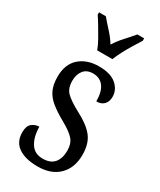

<svg xmlns="http://www.w3.org/2000/svg" viewBox="-197 -832 755 907"><g transform="rotate(30 180.5 -378.0)"><path d="M173 10Q106 10 68 -16Q30 -42 30 -94Q30 -129 47.5 -143Q65 -157 87 -157Q87 -104 108.5 -69Q130 -34 175 -34Q217 -34 237.5 -58Q258 -82 258 -125Q258 -162 239 -184.5Q220 -207 170 -235Q125 -260 97 -283Q69 -306 56 -334.5Q43 -363 43 -405Q43 -473 83.5 -509Q124 -545 189 -545Q253 -545 284.5 -517.5Q316 -490 316 -452Q316 -426 301.5 -410.5Q287 -395 260 -395Q260 -448 239.5 -475Q219 -502 182 -502Q148 -502 130.5 -480Q113 -458 113 -423Q113 -382 135 -360Q157 -338 209 -310Q270 -279 300 -242.5Q330 -206 330 -143Q330 -73 288.5 -31.5Q247 10 173 10ZM143 -606Q135 -629 120 -655.5Q105 -682 89.5 -708Q74 -734 61 -753V-766H98Q119 -741 142.5 -715.5Q166 -690 184 -661Q202 -690 225.5 -715.5Q249 -741 270 -766H307V-753Q295 -734 279 -708Q263 -682 249 -655.5Q235 -629 226 -606Z"/></g></svg>

Font: Noto Serif Lao ExtraCondensed
Style: Regular
Weight: 400
Width: 2
Designer: Monotype Design Team
Foundry: Monotype Imaging Inc.
Version: Version 2.003; ttfautohint (v1.8.4.7-5d5b)